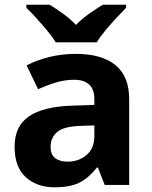

<svg xmlns="http://www.w3.org/2000/svg" viewBox="-20 -786 644 816"><path d="M302 -557Q412 -557 470.5 -509.5Q529 -462 529 -364V0H425L396 -74H392Q357 -30 318 -10Q279 10 211 10Q138 10 90 -32.5Q42 -75 42 -163Q42 -250 103 -291.5Q164 -333 286 -337L381 -340V-364Q381 -407 358.5 -427Q336 -447 296 -447Q256 -447 218 -435.5Q180 -424 142 -407L93 -508Q137 -531 190.5 -544Q244 -557 302 -557ZM323 -251Q251 -249 223 -225Q195 -201 195 -162Q195 -128 215 -113.5Q235 -99 267 -99Q315 -99 348 -127.5Q381 -156 381 -208V-253ZM217 -606Q203 -629 180.5 -656Q158 -683 134.5 -709Q111 -735 92 -753V-766H191Q217 -750 247 -728.5Q277 -707 303 -680Q329 -707 360 -728.5Q391 -750 417 -766H516V-753Q498 -735 474 -709Q450 -683 427.5 -656Q405 -629 391 -606Z"/></svg>

Font: Noto Sans Adlam Unjoined
Style: Bold
Weight: 700
Version: Version 3.001